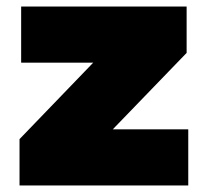

<svg xmlns="http://www.w3.org/2000/svg" viewBox="-20 -570 628 590"><path d="M40 0V-142.5L266.5 -377.5H45V-550H553.5V-407.5L326.5 -172.5H558.5V0Z"/></svg>

Font: Encode Sans SemiExpanded SemiExpanded Black
Style: Regular
Weight: 900
Width: 6
Designer: Multiple Designers
Foundry: Impallari Type
Version: Version 3.000; ttfautohint (v1.8.3) -l 8 -r 50 -G 200 -x 14 